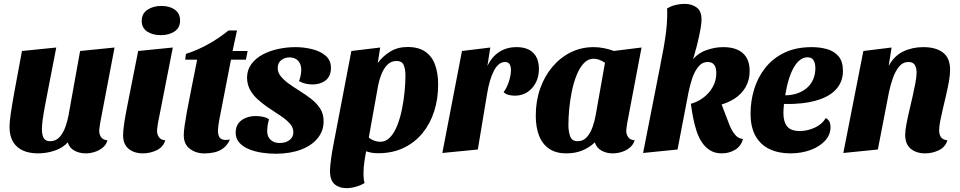

<svg xmlns="http://www.w3.org/2000/svg" viewBox="-20 -774 4969 994"><path d="M176 20Q131.3 20 98.2 5Q65 -10 47.2 -40.5Q29.3 -71 29.3 -117.3Q29.3 -142.3 36 -188.3Q42.7 -234.3 57 -312.3Q71.3 -390.3 93.7 -510L271.3 -528Q250.7 -421.3 236.5 -348.8Q222.3 -276.3 213.5 -229.5Q204.7 -182.7 200.8 -153.5Q197 -124.3 197 -104.3Q197 -89 200.2 -74.8Q203.3 -60.7 212.5 -51.8Q221.7 -43 239.7 -43Q269 -43 288.2 -64.2Q307.3 -85.3 318.5 -116.7Q329.7 -148 334.7 -176.7L394.7 -510L573 -528L498.7 -137.7Q497.7 -129.3 495.7 -117.3Q493.7 -105.3 493.7 -95.7Q493.7 -77.7 503.8 -63.5Q514 -49.3 536.3 -47.7Q530 -24.3 511.3 -9.3Q492.7 5.7 469.3 12.8Q446 20 423 20Q391.3 20 365.2 5.8Q339 -8.3 330.7 -37Q305.7 -8.7 263.5 5.7Q221.3 20 176 20Z M719.7 20Q674.3 20 645.8 -3.7Q617.3 -27.3 617.3 -74.3Q617.3 -91.7 620.8 -119.2Q624.3 -146.7 629.8 -177.2Q635.3 -207.7 640.8 -235Q646.3 -262.3 649.7 -279.7L695.3 -510L874.7 -528L798 -137.7Q797 -129.7 795 -117.7Q793 -105.7 793 -95.7Q793 -77.7 803.2 -63.5Q813.3 -49.3 835.7 -47.7Q825.3 -12.7 791.3 3.7Q757.3 20 719.7 20ZM812.7 -592Q770 -592 741.8 -610.8Q713.7 -629.7 713.7 -666Q713.7 -703.7 743.5 -723.5Q773.3 -743.3 816 -743.3Q858.3 -743.3 885.3 -723.8Q912.3 -704.3 912.3 -668Q912.3 -630.3 883.7 -611.2Q855 -592 812.7 -592Z M1038.3 20.3Q994.3 20.3 962.8 -3.7Q931.3 -27.7 931.3 -74.3Q931.3 -94.3 936.2 -126.5Q941 -158.7 947.5 -195Q954 -231.3 961 -264.3Q968 -297.3 971.3 -317.7L1000.7 -465H938.7L942.7 -495Q999.3 -513 1055.5 -543.8Q1111.7 -574.7 1163.3 -616.3H1207L1184 -510H1262L1253 -465H1175.7L1114.7 -150.7Q1112.7 -136.7 1110.7 -124.2Q1108.7 -111.7 1108.3 -100Q1108 -65.7 1124.2 -55.5Q1140.3 -45.3 1170.3 -52Q1157.3 -22.3 1136.2 -6.7Q1115 9 1089.7 14.7Q1064.3 20.3 1038.3 20.3Z M1409.7 22Q1371.3 22 1334.2 16.2Q1297 10.3 1266.3 -2.7Q1235.7 -15.7 1217.8 -36.8Q1200 -58 1200 -88.3Q1200.7 -117.3 1214.7 -135.8Q1228.7 -154.3 1252.3 -163.8Q1276 -173.3 1305 -173.3Q1322.7 -173.3 1341.5 -169.3Q1360.3 -165.3 1372.7 -156.3Q1367.7 -138.7 1365.5 -124Q1363.3 -109.3 1363.3 -90.3Q1364.7 -65.3 1381.7 -49.5Q1398.7 -33.7 1428 -33.7Q1459.3 -33.7 1479 -49Q1498.7 -64.3 1498.7 -88.3Q1499.3 -114.3 1479 -136Q1458.7 -157.7 1427.8 -177.8Q1397 -198 1365 -219.3Q1336.7 -239 1312.3 -261.3Q1288 -283.7 1273.5 -311.2Q1259 -338.7 1259 -373.7Q1259.7 -413 1281.7 -442.7Q1303.7 -472.3 1339.8 -491.7Q1376 -511 1420.3 -520.5Q1464.7 -530 1509.3 -530Q1553.3 -530 1596 -519.5Q1638.7 -509 1666.3 -485.2Q1694 -461.3 1693.3 -420.7Q1692.7 -378.7 1665.5 -357.7Q1638.3 -336.7 1597.3 -336.7Q1580.3 -336.7 1561.5 -341Q1542.7 -345.3 1528 -354.3Q1533 -366.3 1536 -380.5Q1539 -394.7 1539.7 -409.3Q1540.3 -439.7 1524.8 -458Q1509.3 -476.3 1479.3 -477Q1455 -477 1436.7 -463.2Q1418.3 -449.3 1417.7 -423Q1417 -400.3 1432.8 -380.2Q1448.7 -360 1474.5 -341.3Q1500.3 -322.7 1529.3 -304.7Q1563.3 -283.7 1592 -261.2Q1620.7 -238.7 1638.3 -210.7Q1656 -182.7 1655.3 -143.7Q1654.7 -95.3 1624.5 -58.2Q1594.3 -21 1539.3 0.2Q1484.3 21.3 1409.7 22Z M1937.3 19.3Q1914.7 19.3 1899 15.8Q1883.3 12.3 1858.7 5L1703 -8.3L1799 -510L1948.3 -528L1935.7 -447.7Q1961 -482.7 1999.7 -506.7Q2038.3 -530.7 2090.3 -530.7Q2146.7 -530.7 2181.5 -506.7Q2216.3 -482.7 2232.3 -439Q2248.3 -395.3 2248.3 -335Q2248.3 -262.3 2227.8 -198Q2207.3 -133.7 2167.5 -85Q2127.7 -36.3 2069.8 -8.5Q2012 19.3 1937.3 19.3ZM1773.7 200Q1735.7 200 1712 179.5Q1688.3 159 1688.3 110.3Q1688.3 100 1689.8 84.3Q1691.3 68.7 1693.8 49.7Q1696.3 30.7 1699.7 10Q1703 -10.7 1707.3 -30.3L1879.3 -13.3Q1873.3 18.3 1867.5 55.3Q1861.7 92.3 1861.7 125.3Q1861.7 138 1863 150.3Q1864.3 162.7 1867.3 173.7Q1847.3 185.7 1822.5 192.8Q1797.7 200 1773.7 200ZM1948.7 -40Q1977.7 -40 1999.5 -63Q2021.3 -86 2036.5 -124.3Q2051.7 -162.7 2061 -208.5Q2070.3 -254.3 2074.7 -300.5Q2079 -346.7 2079 -384.7Q2079 -415 2070.2 -436.7Q2061.3 -458.3 2033 -458.3Q2004.3 -458.3 1984.8 -438Q1965.3 -417.7 1953.8 -387.7Q1942.3 -357.7 1937 -328.3L1889.3 -62Q1902 -51 1918.3 -45.5Q1934.7 -40 1948.7 -40Z M2270 18 2371.7 -510 2518.3 -528 2503.3 -432Q2525.3 -479 2563.7 -504.5Q2602 -530 2654.3 -530Q2711.3 -530 2740.7 -500.3Q2770 -470.7 2770 -418Q2770 -358 2734.8 -318.3Q2699.7 -278.7 2644.3 -278.7Q2628.3 -278.7 2612.2 -283Q2596 -287.3 2587.3 -297.3Q2603.7 -318.3 2614.5 -351.5Q2625.3 -384.7 2625.3 -411.3Q2625.3 -428.7 2618.8 -440.8Q2612.3 -453 2594 -453Q2577 -453 2562.7 -441.2Q2548.3 -429.3 2537 -407.7Q2525.7 -386 2516.8 -356.2Q2508 -326.3 2502 -290L2453.7 0Z M2912.3 20Q2857.3 20 2822.2 -4.5Q2787 -29 2770.3 -72.7Q2753.7 -116.3 2753.7 -175Q2753.7 -250.3 2776.2 -314.8Q2798.7 -379.3 2839.7 -427.8Q2880.7 -476.3 2935 -503.2Q2989.3 -530 3052.7 -530Q3104 -530 3158.3 -510.3L3301.3 -528L3227.3 -137.7Q3226.3 -129.3 3224.3 -117.3Q3222.3 -105.3 3222.3 -95.7Q3222.3 -77.7 3232.5 -63.5Q3242.7 -49.3 3265.7 -47.7Q3258.3 -24.3 3240 -9.3Q3221.7 5.7 3198.3 12.8Q3175 20 3151.3 20Q3120 20 3094.2 5.8Q3068.3 -8.3 3059.3 -37Q3033.3 -11.3 2996.3 4.3Q2959.3 20 2912.3 20ZM2970.3 -43Q2999.7 -43 3018.5 -64.5Q3037.3 -86 3048 -117.2Q3058.7 -148.3 3063.7 -176.7L3112 -448.7Q3097 -459.7 3081.7 -464.8Q3066.3 -470 3053.7 -470Q3024.7 -470 3002.8 -447Q2981 -424 2965.5 -385.7Q2950 -347.3 2940.5 -301.5Q2931 -255.7 2926.8 -209.5Q2922.7 -163.3 2922.7 -125.3Q2922.7 -94 2931.8 -68.5Q2941 -43 2970.3 -43Z M3309.3 18 3399.7 -441.7 3556.3 -452.7Q3586.3 -495.3 3632.3 -512.7Q3678.3 -530 3724.3 -530Q3790.7 -530 3825.8 -498.7Q3861 -467.3 3861 -406.7Q3861 -359 3840 -322.8Q3819 -286.7 3782.7 -263.3Q3746.3 -240 3699 -228.3L3556.7 -236.7Q3590.7 -245.7 3620.8 -268Q3651 -290.3 3669.7 -323.3Q3688.3 -356.3 3688.3 -395.3Q3688.3 -453 3644.3 -453Q3614.7 -453 3594.8 -428Q3575 -403 3563.3 -367.2Q3551.7 -331.3 3544.7 -297.3L3487.7 0ZM3716.7 20Q3682 20 3657 4.8Q3632 -10.3 3614.5 -36.3Q3597 -62.3 3586.2 -95.5Q3575.3 -128.7 3568.3 -165Q3561.3 -201.3 3556.7 -236.7L3710.3 -247.7L3757.3 -125Q3768 -98.3 3784.7 -77.5Q3801.3 -56.7 3826.3 -54.3Q3817.3 -18 3786.3 1Q3755.3 20 3716.7 20ZM3556.7 -432.7 3399 -439.3Q3407.7 -481 3415.3 -524.2Q3423 -567.3 3428.2 -608.5Q3433.3 -649.7 3434 -685.3Q3434.7 -697.7 3434.2 -708.8Q3433.7 -720 3433.7 -730.3Q3455.7 -743.3 3479.2 -748.7Q3502.7 -754 3524.7 -754Q3561.7 -754 3587.3 -734.8Q3613 -715.7 3611.7 -669.7Q3611.7 -655 3608.3 -634Q3605 -613 3599.7 -588.3Q3594.3 -563.7 3587.7 -537.2Q3581 -510.7 3573 -484Q3565 -457.3 3556.7 -432.7Z M4071.7 20Q4011 20 3964.5 -1.8Q3918 -23.7 3891.8 -69.3Q3865.7 -115 3865.7 -186.3Q3865.7 -250.7 3884.3 -312Q3903 -373.3 3941.7 -422.5Q3980.3 -471.7 4040.2 -500.8Q4100 -530 4182.3 -530Q4225 -530 4261.7 -519.7Q4298.3 -509.3 4321.2 -482.5Q4344 -455.7 4344 -406.7Q4344 -356 4314.7 -319Q4285.3 -282 4228.8 -261Q4172.3 -240 4090.7 -236.3Q4078.3 -235.7 4064.7 -235.7Q4051 -235.7 4038.7 -236Q4037.7 -224 4036.7 -211.5Q4035.7 -199 4035.7 -189.3Q4035.7 -144.7 4054.7 -120.2Q4073.7 -95.7 4120.7 -95.7Q4159.7 -95.7 4197.8 -113Q4236 -130.3 4255 -162.7Q4269 -155.3 4274.3 -143.5Q4279.7 -131.7 4279.7 -116.3Q4279.7 -76.3 4251.2 -45.3Q4222.7 -14.3 4175.5 2.8Q4128.3 20 4071.7 20ZM4045 -280.7Q4079.7 -280.7 4108.3 -290.8Q4137 -301 4158 -319.3Q4179 -337.7 4190.2 -364Q4201.3 -390.3 4201.3 -422.3Q4200.7 -447.7 4191.5 -462.5Q4182.3 -477.3 4160.3 -477.3Q4140.7 -477.3 4122.8 -464.3Q4105 -451.3 4090.3 -426.3Q4075.7 -401.3 4064.2 -364.7Q4052.7 -328 4045 -280.7Z M4769.7 20Q4724.3 20 4695.3 -3.5Q4666.3 -27 4666.3 -76Q4666.3 -98 4672.5 -130.8Q4678.7 -163.7 4687.5 -200.8Q4696.3 -238 4704.7 -275.2Q4713 -312.3 4719.2 -344.8Q4725.3 -377.3 4725.3 -399.3Q4725.3 -421.7 4716.2 -437.3Q4707 -453 4683.7 -453Q4653.7 -453 4633.8 -428.2Q4614 -403.3 4601.7 -367.3Q4589.3 -331.3 4582.3 -297.3L4524.7 0L4346 18L4449.7 -510L4595.7 -528L4580.7 -432Q4608.3 -484.3 4655.5 -507.2Q4702.7 -530 4760.3 -530Q4825 -530 4861.8 -502Q4898.7 -474 4898.7 -412.3Q4898.7 -386.3 4892.8 -353.2Q4887 -320 4878.5 -283.7Q4870 -247.3 4861.8 -212.7Q4853.7 -178 4847.8 -148.5Q4842 -119 4842 -99.3Q4842 -77.7 4851.5 -64Q4861 -50.3 4884.7 -47.7Q4874.3 -12.7 4840.7 3.7Q4807 20 4769.7 20Z"/></svg>

Font: Sansita Swashed Light
Style: Regular
Weight: 300
Designer: Pablo Cosgaya
Foundry: Omnibus-Type
Version: Version 1.003